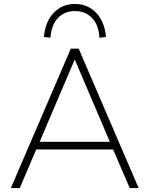

<svg xmlns="http://www.w3.org/2000/svg" viewBox="-20 -951 756 971"><path d="M35 0 338 -705H378L681 0H636L548 -204L575 -195H139L167 -204L80 0ZM357 -648 178 -228 156 -234H558L538 -228L359 -648ZM235 -760 202 -764Q209 -842 252 -886.5Q295 -931 359 -931Q423 -931 466 -886.5Q509 -842 516 -764L483 -760Q479 -825 445.5 -860Q412 -895 359 -895Q306 -895 273 -860Q240 -825 235 -760Z"/></svg>

Font: Nunito Sans 12pt ExtraLight
Style: Regular
Weight: 200
Designer: Vernon Adams
Foundry: Vernon Adams
Version: Version 3.101;gftools[0.9.27]